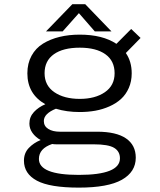

<svg xmlns="http://www.w3.org/2000/svg" viewBox="-20 -674 750 898"><path d="M501.5 -527H423.5L349 -612.5L273 -527H195L318.5 -654.5H378.5ZM353 -150Q291.5 -150 241.5 -165.5Q185 -142.5 185 -108Q185 -84 205.8 -71Q226.5 -58 260 -58H434Q523.5 -58 569.2 -26.8Q615 4.5 615 63.5Q615 130 550 166.8Q485 203.5 348.5 203.5Q213 203.5 152.5 171Q92 138.5 92 77.5Q92 42 114.5 18.2Q137 -5.5 170 -19Q146 -32.5 131.8 -52.5Q117.5 -72.5 117.5 -96Q117.5 -127.5 138.8 -150.2Q160 -173 192 -186.5Q108 -234 108 -331Q108 -377.5 127.5 -413.2Q147 -449 181.2 -470Q215.5 -491 258.8 -501.5Q302 -512 353 -512Q459.5 -512 524.5 -469L593.5 -538.5L637.5 -496.5L568.5 -426Q596 -386.5 596 -331Q596 -293.5 582.5 -262.8Q569 -232 546.2 -211.2Q523.5 -190.5 492 -176.5Q460.5 -162.5 425.8 -156.2Q391 -150 353 -150ZM353 -211.5Q425 -211.5 470.5 -242.8Q516 -274 516 -331.5Q516 -389.5 473 -420.2Q430 -451 353 -451Q275 -451 231.8 -420.2Q188.5 -389.5 188.5 -331.5Q188.5 -274 234.2 -242.8Q280 -211.5 353 -211.5ZM162 69.5Q162 144 348.5 144Q541 144 541 66.5Q541 34 513.8 17.5Q486.5 1 418 1H243Q234 1 224 -0.5Q162 20.5 162 69.5Z"/></svg>

Font: League Mono Light
Style: Regular
Weight: 300
Width: 6
Designer: Tyler Finck
Foundry: The League of Moveable Type / Tyler Finck
Version: Version 2.210